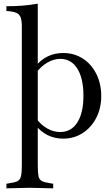

<svg xmlns="http://www.w3.org/2000/svg" viewBox="-20 -744 612 1047"><path d="M15 283V258L32 255Q62 251 76 243.5Q90 236 94.5 216.5Q99 197 99 159V-605Q99 -650 81.5 -666Q64 -682 15 -684V-710Q60 -710 100 -713Q140 -716 186 -724V159Q186 197 190 216.5Q194 236 209 243.5Q224 251 253 255L270 258V283L142 280ZM324 12Q233 12 172 -63L177 -99Q203 -63 237.5 -43.5Q272 -24 308 -24Q368 -24 401.5 -76Q435 -128 435 -222Q435 -317 401.5 -370Q368 -423 309 -423Q274 -423 239.5 -403.5Q205 -384 177 -347L174 -383Q233 -455 325 -455Q384 -455 431 -425Q478 -395 505 -341.5Q532 -288 532 -221Q532 -154 505 -101.5Q478 -49 431 -18.5Q384 12 324 12Z"/></svg>

Font: Baskervville Medium
Style: Regular
Weight: 500
Version: Version 1.100